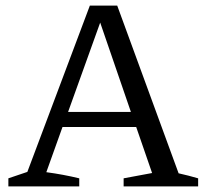

<svg xmlns="http://www.w3.org/2000/svg" viewBox="-20 -668 740 688"><path d="M620 -47Q638 -43 655.5 -38.5Q673 -34 690 -29V0H423V-29L525 -48L468 -213H204L146 -51Q176 -47 205.5 -41.5Q235 -36 264 -29V0H10V-29L78 -52L302 -648H400ZM224 -267H449L339 -587Z"/></svg>

Font: Piazzolla
Style: Regular
Weight: 400
Designer: Juan Pablo del Peral
Foundry: Huerta Tipografica
Version: Version 1.330